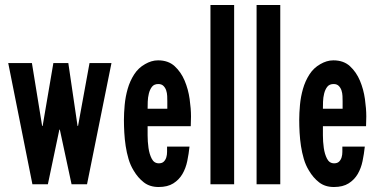

<svg xmlns="http://www.w3.org/2000/svg" viewBox="-20 -739 1516 770"><path d="M13 -486H108L149 -234H151L194 -486H254L291 -234H293L339 -486H427L329 0H267L220 -219H218L172 0H110Z M740 -151Q737 -122 731 -93Q725 -64 711.5 -41Q698 -18 675 -3.5Q652 11 616 11Q581 11 557 -7.5Q533 -26 516 -55Q503 -76 495.5 -101.5Q488 -127 484 -153.5Q480 -180 478.5 -207Q477 -234 477 -258Q477 -285 480 -318Q483 -351 492 -382.5Q501 -414 518 -440.5Q535 -467 562 -482Q574 -489 587 -493Q600 -497 614 -497Q655 -497 680.5 -473.5Q706 -450 720.5 -415.5Q735 -381 740.5 -342Q746 -303 746 -272Q746 -262 745.5 -252.5Q745 -243 745 -233H572Q572 -221 572 -196Q572 -171 575.5 -146Q579 -121 588.5 -102.5Q598 -84 617 -84Q630 -84 637 -91Q644 -98 647 -108Q650 -118 650 -130Q650 -142 650 -151ZM651 -333Q651 -342 650.5 -354Q650 -366 646.5 -376.5Q643 -387 635.5 -394.5Q628 -402 615 -402Q598 -402 589.5 -391Q581 -380 577 -364Q573 -348 572.5 -331.5Q572 -315 572 -303H651Z M824 -719H919V0H824ZM1009 -719H1104V0H1009Z M1443 -151Q1440 -122 1434 -93Q1428 -64 1414.5 -41Q1401 -18 1378 -3.5Q1355 11 1319 11Q1284 11 1260 -7.5Q1236 -26 1219 -55Q1206 -76 1198.5 -101.5Q1191 -127 1187 -153.5Q1183 -180 1181.5 -207Q1180 -234 1180 -258Q1180 -285 1183 -318Q1186 -351 1195 -382.5Q1204 -414 1221 -440.5Q1238 -467 1265 -482Q1277 -489 1290 -493Q1303 -497 1317 -497Q1358 -497 1383.5 -473.5Q1409 -450 1423.5 -415.5Q1438 -381 1443.5 -342Q1449 -303 1449 -272Q1449 -262 1448.5 -252.5Q1448 -243 1448 -233H1275Q1275 -221 1275 -196Q1275 -171 1278.5 -146Q1282 -121 1291.5 -102.5Q1301 -84 1320 -84Q1333 -84 1340 -91Q1347 -98 1350 -108Q1353 -118 1353 -130Q1353 -142 1353 -151ZM1354 -333Q1354 -342 1353.5 -354Q1353 -366 1349.5 -376.5Q1346 -387 1338.5 -394.5Q1331 -402 1318 -402Q1301 -402 1292.5 -391Q1284 -380 1280 -364Q1276 -348 1275.5 -331.5Q1275 -315 1275 -303H1354Z"/></svg>

Font: Osterbar
Style: Regular
Weight: 500
Width: 3
Designer: Peter Wiegel, Basierend auf Erbar schmal-halbfette Grotesk v. Jacob Erbar
Foundry: Peter Wiegel
Version: Version 1.0